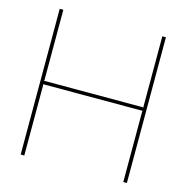

<svg xmlns="http://www.w3.org/2000/svg" viewBox="-116 -920 1002 1031"><g transform="rotate(15 385.0 -405.0)"><path d="M680.2 -810.1V0H660.2V-393.1L663.1 -396H106.9L109.9 -393.1V0H89.8V-810.1H109.9V-418L106.9 -415H663.1L660.2 -418V-810.1Z"/></g></svg>

Font: Sinkin Sans 100 Thin
Style: Regular
Weight: 100
Designer: Keith Bates
Foundry: K-Type
Version: Sinkin Sans (version 1.0)  by Keith Bates   •   © 2014   www